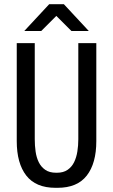

<svg xmlns="http://www.w3.org/2000/svg" viewBox="-20 -900 540 917"><path d="M245 -3Q151 -3 105.5 -61.5Q60 -120 60 -226V-694H146V-235Q146 -205 150 -176.5Q154 -148 165 -125.5Q176 -103 196 -89Q216 -75 248 -75H252Q283 -75 303 -89Q323 -103 334 -125.5Q345 -148 349.5 -176.5Q354 -205 354 -235V-694H440V-226Q440 -120 394.5 -61.5Q349 -3 255 -3ZM285 -880 404 -752H321L249 -824L177 -752H96L215 -880Z"/></svg>

Font: D2Coding ligature
Style: Regular
Weight: 400
Monospace: yes
Designer: Yong-Rak Park; Jeong-Hwan Yoon; Sang-Min Lee;
Foundry: NHN Corporation
Version: Version 1.3.2; Build 20180524